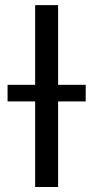

<svg xmlns="http://www.w3.org/2000/svg" viewBox="-20 -748 373 768"><path d="M212.4 -727.5V0H120.6V-727.5ZM10.3 -342.3V-408.7H322.8V-342.3Z"/></svg>

Font: Inter 17pt
Style: Regular
Weight: 400
Version: Version 4.001;git-66647c0bb